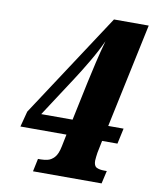

<svg xmlns="http://www.w3.org/2000/svg" viewBox="-81 -776 673 838"><g transform="rotate(10 255.0 -357.0)"><path d="M123 0 135 -57H147Q161 -57 177 -60.5Q193 -64 207 -79Q221 -94 228 -129L239 -183H35L53 -252L356 -714H510L412 -252H480L465 -183H397L386 -129Q385 -122 383.5 -110.5Q382 -99 382 -93Q382 -70 394.5 -63.5Q407 -57 429 -57H440L427 0ZM231 -430 115 -252H254L290 -423Q298 -461 310.5 -514.5Q323 -568 336 -614Q315 -568 284.5 -516.5Q254 -465 231 -430Z"/></g></svg>

Font: Noto Serif Tamil ExtraCondensed Black
Style: Italic
Weight: 900
Width: 2
Italic angle: -12°
Designer: Indian Type Foundry, Tom Grace, and the Monotype Design Team
Foundry: Monotype Imaging Inc.
Version: Version 2.003; ttfautohint (v1.8.4.7-5d5b)